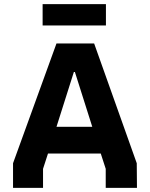

<svg xmlns="http://www.w3.org/2000/svg" viewBox="-20 -908 725 928"><path d="M186 -888V-785H492V-888ZM43 0H188V-92L212 -166H467L491 -92V0H642L641 -119L435 -698H253L43 -119ZM253 -295 337 -560H342L426 -295Z"/></svg>

Font: Braiins Sans
Style: Bold
Weight: 700
Designer: Mike Abbink, Paul van der Laan, Pieter van Rosmalen, Jiri Chlebus, Lubos Buracinsky
Foundry: Bold Monday, Sudetype
Version: Version 1.000;hotconv 1.0.109;makeotfexe 2.5.65596